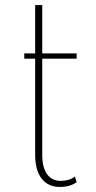

<svg xmlns="http://www.w3.org/2000/svg" viewBox="-20 -723 380 759"><path d="M217 16Q257.5 16 283 -3L276 -25Q253.5 -8 220.5 -8Q185 -8 166 -34.5Q147 -61 147 -111V-491H283V-512H147V-703H119V-512H76V-491H119V-111Q119 -50.5 144.5 -17.2Q170 16 217 16Z"/></svg>

Font: Spartan Thin
Style: Regular
Weight: 100
Designer: Matt Bailey, Mirko Velimirovic
Foundry: Matt Bailey
Version: Version 1.003; ttfautohint (v1.8.3)